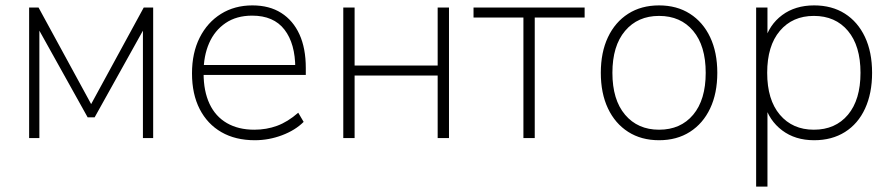

<svg xmlns="http://www.w3.org/2000/svg" viewBox="-20 -512 3310 712"><path d="M88 0V-484H123L318 -126L513 -484H548V0H510V-436H531L331 -77H305L105 -436H126V0Z M925 8Q853 8 801 -22Q749 -52 720.5 -107.5Q692 -163 692 -240Q692 -316 720.5 -372.5Q749 -429 799.5 -460.5Q850 -492 916 -492Q979 -492 1023 -464Q1067 -436 1090.5 -384.5Q1114 -333 1114 -260V-234H719V-271H1092L1075 -259Q1075 -350 1035 -402Q995 -454 915 -454Q857 -454 816.5 -426.5Q776 -399 755.5 -352Q735 -305 735 -245V-240Q735 -174 757 -127Q779 -80 821.5 -55.5Q864 -31 923 -31Q968 -31 1007.5 -45.5Q1047 -60 1086 -94L1106 -60Q1075 -29 1026 -10.5Q977 8 925 8Z M1253 0V-484H1295V-269H1603V-484H1645V0H1603V-232H1295V0Z M1921 0V-447H1736V-484H2148V-447H1963V0Z M2424 8Q2358 8 2309.5 -23Q2261 -54 2234.5 -110Q2208 -166 2208 -242Q2208 -318 2234.5 -374Q2261 -430 2309.5 -461Q2358 -492 2424 -492Q2490 -492 2538.5 -461Q2587 -430 2613.5 -374Q2640 -318 2640 -242Q2640 -166 2613.5 -110Q2587 -54 2538.5 -23Q2490 8 2424 8ZM2424 -31Q2504 -31 2550.5 -86.5Q2597 -142 2597 -242Q2597 -342 2550.5 -397.5Q2504 -453 2424 -453Q2345 -453 2298 -397.5Q2251 -342 2251 -242Q2251 -142 2298 -86.5Q2345 -31 2424 -31Z M2784 180V-484H2826V-358H2815Q2832 -420 2880.5 -456Q2929 -492 2999 -492Q3065 -492 3113 -461.5Q3161 -431 3187.5 -375Q3214 -319 3214 -242Q3214 -166 3188 -109.5Q3162 -53 3113.5 -22.5Q3065 8 2999 8Q2929 8 2880.5 -28.5Q2832 -65 2815 -126H2826V180ZM2998 -31Q3078 -31 3124.5 -86.5Q3171 -142 3171 -242Q3171 -342 3124.5 -397.5Q3078 -453 2998 -453Q2919 -453 2872 -397.5Q2825 -342 2825 -242Q2825 -142 2872 -86.5Q2919 -31 2998 -31Z"/></svg>

Font: Nunito Sans 12pt ExtraLight
Style: Regular
Weight: 200
Designer: Vernon Adams
Foundry: Vernon Adams
Version: Version 3.101;gftools[0.9.27]